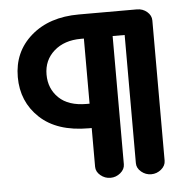

<svg xmlns="http://www.w3.org/2000/svg" viewBox="-45 -594 654 652"><g transform="rotate(-5 282.0 -268.0)"><path d="M257 -29V-161H247Q139 -161 80.5 -216Q22 -271 22 -355Q22 -441 84 -495Q146 -549 247 -549H445Q465 -549 479.5 -536.5Q494 -524 494 -507V-29Q494 -12 479 0.5Q464 13 445 13Q426 13 411 0.5Q396 -12 396 -29V-466H355V-29Q355 -12 340 0.5Q325 13 306 13Q287 13 272 0.5Q257 -12 257 -29ZM120 -355Q120 -307 152.5 -275.5Q185 -244 247 -244H257V-466H247Q190 -466 155 -435Q120 -404 120 -355Z"/></g></svg>

Font: Hoogli
Style: Bold
Weight: 700
Designer: Anand Singh Naorem
Foundry: Brand New Type
Version: Version 1.00 b007